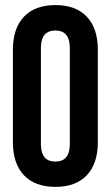

<svg xmlns="http://www.w3.org/2000/svg" viewBox="-20 -728 436 756"><path d="M141.1 -539.1V-161.1Q141.1 -91.8 198.2 -91.8Q254.9 -91.8 254.9 -161.1V-539.1Q254.9 -607.9 198.2 -607.9Q141.1 -607.9 141.1 -539.1ZM30.8 -168V-532.2Q30.8 -616.2 74.2 -662.1Q117.7 -708 198.2 -708Q278.8 -708 322 -662.1Q365.2 -616.2 365.2 -532.2V-168Q365.2 -84 322 -38.1Q278.8 7.8 198.2 7.8Q117.7 7.8 74.2 -38.1Q30.8 -84 30.8 -168Z"/></svg>

Font: VL Bebas Neue Bold
Style: Regular
Weight: 700
Designer: Ryoichi Tsunekawa
Foundry: Ryoichi Tsunekawa
Version: Version 1.300